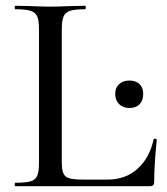

<svg xmlns="http://www.w3.org/2000/svg" viewBox="-20 -645 577 665"><path d="M267 -23H352Q415 -23 456.5 -60.5Q498 -98 512 -162Q512 -165 517.5 -164.5Q523 -164 523 -161Q514 -73 514 -15Q514 -7 510.5 -3.5Q507 0 499 0H33Q31 0 31 -6Q31 -12 33 -12Q69 -12 86 -17Q103 -22 109 -36.5Q115 -51 115 -81V-544Q115 -574 109 -588Q103 -602 86 -607.5Q69 -613 33 -613Q31 -613 31 -619Q31 -625 33 -625L83 -624Q127 -622 154 -622Q181 -622 225 -624L275 -625Q277 -625 277 -619Q277 -613 275 -613Q239 -613 222.5 -607.5Q206 -602 200 -587.5Q194 -573 194 -543V-85Q194 -57 199.5 -44.5Q205 -32 220 -27.5Q235 -23 267 -23ZM379 -320Q379 -341 392.5 -353.5Q406 -366 428 -366Q451 -366 463.5 -353.5Q476 -341 476 -320Q476 -297 463.5 -284Q451 -271 428 -271Q406 -271 392.5 -284.5Q379 -298 379 -320Z"/></svg>

Font: Cormorant Garamond Medium
Style: Regular
Weight: 500
Designer: Christian Thalmann (Catharsis Fonts)
Foundry: Catharsis Fonts
Version: Version 4.000